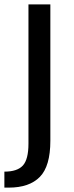

<svg xmlns="http://www.w3.org/2000/svg" viewBox="-30 -719 338 877"><path d="M-10 138V65Q49 65 74.5 37Q100 9 100 -63V-699H200V-76Q200 40 152 89Q104 138 10 138Z"/></svg>

Font: Voces
Style: Regular
Weight: 400
Designer: Ana Paula Megda, Pablo Ugerman
Foundry: Ana Paula Megda, Pablo Ugerman
Version: Version 1.003